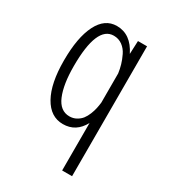

<svg xmlns="http://www.w3.org/2000/svg" viewBox="-175 -604 800 896"><g transform="rotate(30 225.0 -156.0)"><path d="M188.5 -512Q264 -512 305 -429L308 -500H357V200H303.5V-56Q268 11 197.5 11Q130.5 11 92.2 -57.5Q54 -126 54 -249Q54 -373 89 -442.5Q124 -512 188.5 -512ZM107 -249Q107 -151 131.2 -93.2Q155.5 -35.5 206 -35.5Q226.5 -35.5 243 -44.8Q259.5 -54 269.8 -67.2Q280 -80.5 287.5 -99.2Q295 -118 298.2 -133.5Q301.5 -149 303.5 -165.5V-323Q300.5 -345.5 294.2 -367Q288 -388.5 276.5 -412.2Q265 -436 244.8 -450.8Q224.5 -465.5 198.5 -465.5Q107 -465.5 107 -249Z"/></g></svg>

Font: League Mono Condensed UltraLight
Style: Regular
Weight: 200
Width: 1
Designer: Tyler Finck
Foundry: The League of Moveable Type / Tyler Finck
Version: Version 2.210